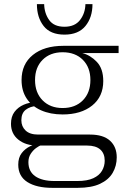

<svg xmlns="http://www.w3.org/2000/svg" viewBox="-20 -722 625 926"><path d="M233 184Q156 184 112 156Q68 128 68 72Q68 38 84.5 16.5Q101 -5 126 -17Q151 -29 177 -32L181 -23Q169 -19 154 -8Q139 3 128 20Q117 37 117 60Q117 105 150 128Q183 151 243 151H353Q401 151 430 137.5Q459 124 472 101.5Q485 79 485 53Q485 18 463.5 -1Q442 -20 400 -20H160Q104 -20 68.5 -48.5Q33 -77 33 -125Q33 -160 50 -182.5Q67 -205 94.5 -217Q122 -229 154 -229L158 -211Q125 -209 104 -192.5Q83 -176 83 -142Q83 -112 103.5 -92.5Q124 -73 164 -73H414Q478 -73 510.5 -43.5Q543 -14 543 37Q543 78 523.5 111.5Q504 145 462.5 164.5Q421 184 354 184ZM282 -170Q223 -170 178 -190Q133 -210 108.5 -247Q84 -284 84 -336Q84 -413 138.5 -457Q193 -501 286 -501L377 -466Q416 -456 447 -423.5Q478 -391 478 -331Q478 -256 424.5 -213Q371 -170 282 -170ZM282 -201Q343 -201 379.5 -238Q416 -275 416 -336Q416 -397 379.5 -433.5Q343 -470 282 -470Q222 -470 185.5 -433.5Q149 -397 149 -336Q149 -275 185.5 -238Q222 -201 282 -201ZM377 -466 286 -501H552V-466ZM291 -555Q223 -555 190.5 -596.5Q158 -638 158 -702H193Q194 -658 217 -625.5Q240 -593 291 -593Q341 -593 366 -625.5Q391 -658 392 -702H426Q426 -638 392 -596.5Q358 -555 291 -555Z"/></svg>

Font: Montagu Slab 144pt Light
Style: Regular
Weight: 300
Designer: Florian Karsten
Foundry: Florian Karsten
Version: Version 1.000